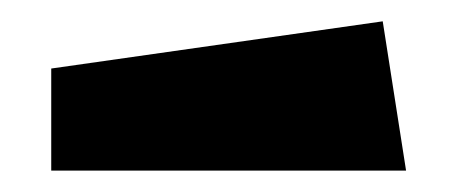

<svg xmlns="http://www.w3.org/2000/svg" viewBox="-20 -692 423 181"><path d="M28.3 -627.4 340.8 -671.9 362.8 -531.2H28.3Z"/></svg>

Font: Some Time Later
Style: Regular
Weight: 400
Version: Version 003.300